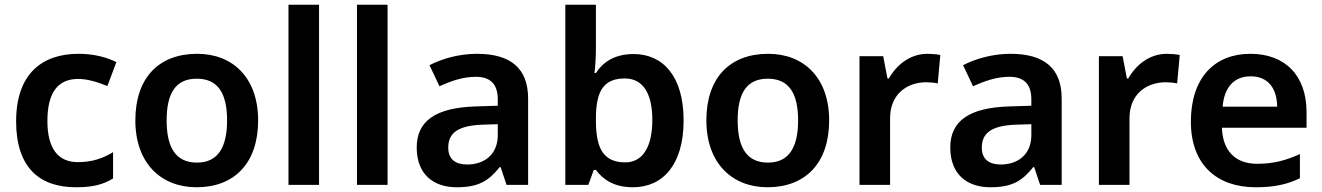

<svg xmlns="http://www.w3.org/2000/svg" viewBox="-20 -780 5578 810"><path d="M300 10C371 10 414 -1 457 -27V-138C414 -112 369 -96 308 -96C225 -96 180 -154 180 -269C180 -387 222 -447 310 -447C349 -447 391 -434 433 -417L471 -518C433 -537 379 -553 311 -553C157 -553 48 -468 48 -268C48 -76 144 10 300 10Z M1069 -272C1069 -452 962 -553 812 -553C650 -553 551 -452 551 -272C551 -92 659 10 809 10C969 10 1069 -92 1069 -272ZM683 -272C683 -387 721 -448 810 -448C899 -448 938 -387 938 -272C938 -158 899 -94 811 -94C721 -94 683 -158 683 -272Z M1326 0V-760H1197V0Z M1615 0V-760H1486V0Z M1992 -553C1918 -553 1846 -533 1792 -505L1834 -416C1882 -438 1933 -456 1987 -456C2045 -456 2080 -429 2080 -361V-334L1987 -331C1820 -326 1738 -271 1738 -158C1738 -43 1810 10 1907 10C1998 10 2041 -16 2088 -75H2092L2117 0H2208V-364C2208 -493 2133 -553 1992 -553ZM2015 -254 2080 -256V-210C2080 -129 2024 -86 1951 -86C1903 -86 1871 -107 1871 -157C1871 -215 1906 -250 2015 -254Z M2494 -580V-760H2365V0H2462L2485 -63H2494C2523 -24 2569 10 2650 10C2777 10 2864 -86 2864 -272C2864 -457 2778 -552 2653 -552C2572 -552 2523 -517 2494 -472H2488C2491 -494 2494 -538 2494 -580ZM2616 -449C2690 -449 2732 -390 2732 -274C2732 -158 2690 -95 2618 -95C2523 -95 2494 -158 2494 -272V-284C2495 -395 2526 -449 2616 -449Z M3478 -272C3478 -452 3371 -553 3221 -553C3059 -553 2960 -452 2960 -272C2960 -92 3068 10 3218 10C3378 10 3478 -92 3478 -272ZM3092 -272C3092 -387 3130 -448 3219 -448C3308 -448 3347 -387 3347 -272C3347 -158 3308 -94 3220 -94C3130 -94 3092 -158 3092 -272Z M3893 -553C3819 -553 3762 -506 3730 -449H3724L3706 -543H3606V0H3735V-281C3735 -385 3809 -433 3888 -433C3902 -433 3924 -431 3936 -428L3947 -548C3933 -551 3910 -553 3893 -553Z M4243 -553C4169 -553 4097 -533 4043 -505L4085 -416C4133 -438 4184 -456 4238 -456C4296 -456 4331 -429 4331 -361V-334L4238 -331C4071 -326 3989 -271 3989 -158C3989 -43 4061 10 4158 10C4249 10 4292 -16 4339 -75H4343L4368 0H4459V-364C4459 -493 4384 -553 4243 -553ZM4266 -254 4331 -256V-210C4331 -129 4275 -86 4202 -86C4154 -86 4122 -107 4122 -157C4122 -215 4157 -250 4266 -254Z M4903 -553C4829 -553 4772 -506 4740 -449H4734L4716 -543H4616V0H4745V-281C4745 -385 4819 -433 4898 -433C4912 -433 4934 -431 4946 -428L4957 -548C4943 -551 4920 -553 4903 -553Z M5255 -553C5105 -553 5004 -453 5004 -267C5004 -82 5117 10 5277 10C5357 10 5409 -2 5464 -28V-130C5404 -103 5352 -89 5283 -89C5191 -89 5138 -145 5135 -241H5492V-307C5492 -461 5402 -553 5255 -553ZM5256 -458C5332 -458 5367 -405 5368 -330H5138C5145 -415 5189 -458 5256 -458Z"/></svg>

Font: Noto Sans Balinese SemiBold
Style: Regular
Weight: 600
Designer: Aditya Bayu, David Williams
Foundry: David Williams
Version: Version 2.005